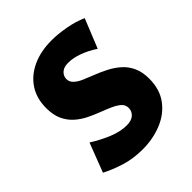

<svg xmlns="http://www.w3.org/2000/svg" viewBox="-192 -798 938 938"><g transform="rotate(-45 277.0 -329.0)"><path d="M349 -175Q349 -196 333.5 -210Q318 -224 292.5 -235.5Q267 -247 236.5 -258.5Q206 -270 175.5 -285Q145 -300 119.5 -322.5Q94 -345 78.5 -378Q63 -411 63 -459Q63 -526 94.5 -574Q126 -622 183 -648.5Q240 -675 316 -675Q359 -675 412 -665.5Q465 -656 507 -637L446 -486Q407 -512 368 -526Q329 -540 296 -540Q273 -540 259.5 -532.5Q246 -525 239.5 -513.5Q233 -502 233 -490Q233 -470 248.5 -455.5Q264 -441 289.5 -430Q315 -419 346 -407Q377 -395 408 -379Q439 -363 464.5 -340.5Q490 -318 505.5 -285Q521 -252 521 -205Q521 -131 484 -81.5Q447 -32 386 -7.5Q325 17 254 17Q188 17 133 -0.5Q78 -18 36 -40L94 -191Q141 -161 190 -141Q239 -121 282 -121Q315 -121 332 -136.5Q349 -152 349 -175Z"/></g></svg>

Font: Ysabeau Office Black
Style: Regular
Weight: 900
Designer: Christian Thalmann (Catharsis Fonts)
Version: Version 2.001;gftools[0.9.30]; featfreeze: tnum,lnum,ss02